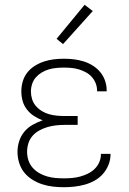

<svg xmlns="http://www.w3.org/2000/svg" viewBox="-20 -773 540 801"><path d="M247 8Q224 8 201.5 5.5Q179 3 157 -4Q135 -11 115 -23.5Q95 -36 81 -53.5Q67 -71 60 -93.5Q53 -116 53 -139Q53 -162 60 -184Q67 -206 81.5 -223.5Q96 -241 116.5 -252.5Q137 -264 158 -271Q139 -278 122 -289Q105 -300 92.5 -316Q80 -332 74.5 -351.5Q69 -371 69 -392Q69 -413 75 -433.5Q81 -454 94 -470.5Q107 -487 125.5 -498.5Q144 -510 164 -516.5Q184 -523 205 -525.5Q226 -528 247 -528Q268 -528 288.5 -525.5Q309 -523 328.5 -517Q348 -511 366 -500Q384 -489 397.5 -473Q411 -457 418 -437Q425 -417 425 -397Q425 -395 425 -394Q425 -393 425 -392H385Q385 -393 385 -393.5Q385 -394 385 -395Q385 -411 379 -426Q373 -441 362.5 -452.5Q352 -464 338 -471.5Q324 -479 309 -483.5Q294 -488 278.5 -489.5Q263 -491 247 -491Q231 -491 215 -489.5Q199 -488 183.5 -483.5Q168 -479 154 -470.5Q140 -462 129.5 -450Q119 -438 114 -422.5Q109 -407 109 -391Q109 -375 114 -359Q119 -343 130 -330.5Q141 -318 155 -309.5Q169 -301 185 -296.5Q201 -292 217.5 -290.5Q234 -289 250 -289H304V-252H250Q232 -252 214 -250Q196 -248 178.5 -243Q161 -238 144.5 -229Q128 -220 116 -206.5Q104 -193 98.5 -175.5Q93 -158 93 -139Q93 -122 98.5 -104.5Q104 -87 116 -73.5Q128 -60 143.5 -51Q159 -42 176.5 -37Q194 -32 211.5 -30.5Q229 -29 247 -29Q264 -29 281 -30.5Q298 -32 314.5 -36.5Q331 -41 346.5 -48.5Q362 -56 374.5 -68Q387 -80 394 -96Q401 -112 401 -129Q401 -129 401 -129.5Q401 -130 401 -131H441Q441 -130 441 -129.5Q441 -129 441 -128Q441 -106 432.5 -85Q424 -64 409.5 -47.5Q395 -31 375.5 -20Q356 -9 334.5 -3Q313 3 291 5.5Q269 8 247 8ZM243 -589 216 -611 333 -753 367 -727Z"/></svg>

Font: Iosevka SS04 Extralight
Style: Regular
Weight: 200
Monospace: yes
Designer: Belleve Invis
Foundry: Belleve Invis
Version: Version 19.0.0; ttfautohint (v1.8.4)